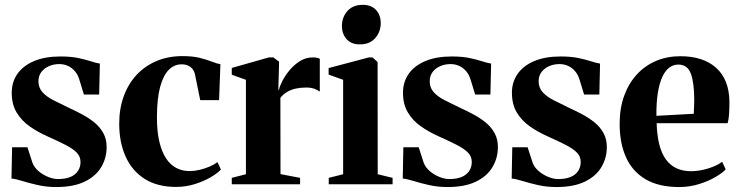

<svg xmlns="http://www.w3.org/2000/svg" viewBox="-20 -762 3052 794"><path d="M212.5 11.5Q172 11.5 135.8 3.2Q99.5 -5 71.5 -13.8Q43.5 -22.5 27.5 -23.5L30 -153H93.5L114.5 -88Q122 -69 139.8 -54Q157.5 -39 179.5 -30.2Q201.5 -21.5 219.5 -21.5Q250.5 -21.5 271.2 -30.2Q292 -39 302.5 -55.2Q313 -71.5 313 -92Q313 -115 297 -131.2Q281 -147.5 250.5 -163Q220 -178.5 175.5 -198.5Q136 -216 102.5 -239.5Q69 -263 48.8 -296.8Q28.5 -330.5 28.5 -378.5Q28.5 -423 52.2 -456.8Q76 -490.5 121 -509.5Q166 -528.5 230 -528.5Q273.5 -528.5 304 -522Q334.5 -515.5 355.8 -508.5Q377 -501.5 393 -499L390 -371H327L308 -433Q302 -453 290 -467.2Q278 -481.5 261.5 -489.2Q245 -497 225 -497Q202 -497 182.5 -488.5Q163 -480 151 -464.2Q139 -448.5 139 -426Q139 -398.5 156.2 -380Q173.5 -361.5 201.2 -347.5Q229 -333.5 261 -318Q291.5 -304 320 -288.8Q348.5 -273.5 371.2 -254.8Q394 -236 407.5 -211.2Q421 -186.5 421 -154Q421 -108.5 398.5 -70.8Q376 -33 330 -10.8Q284 11.5 212.5 11.5Z M708.5 11Q630.5 11 578.2 -22.2Q526 -55.5 499.5 -114.5Q473 -173.5 473 -250Q473 -313 491.8 -364.2Q510.5 -415.5 545 -452.5Q579.5 -489.5 627.8 -509.8Q676 -530 734.5 -530Q776.5 -530 805.8 -522.8Q835 -515.5 855.8 -507.2Q876.5 -499 891.5 -496.5L886 -348H808L786.5 -453.5Q784 -466 777 -475.5Q770 -485 758.5 -490.5Q747 -496 730.5 -496Q701 -496 678.2 -473.5Q655.5 -451 642.2 -402.5Q629 -354 629 -276Q629 -218.5 638.8 -176.8Q648.5 -135 666.2 -107.8Q684 -80.5 709 -67.5Q734 -54.5 764 -54.5Q783.5 -54.5 805 -59.5Q826.5 -64.5 846 -72.8Q865.5 -81 879.5 -91.5L893.5 -61Q879.5 -45.5 850.8 -28.8Q822 -12 785 -0.5Q748 11 708.5 11Z M938.5 0V-26.5L997 -41.5V-432L938.5 -453V-481L1091.5 -524.5H1110.5L1134 -507L1133.5 -479.5L1131 -390L1134 -392Q1136.5 -405 1147.5 -426.8Q1158.5 -448.5 1177 -471Q1195.5 -493.5 1219.8 -509Q1244 -524.5 1272.5 -524.5Q1283.5 -524.5 1290.8 -523Q1298 -521.5 1302.5 -519V-383Q1296 -388.5 1281.8 -394.2Q1267.5 -400 1246.5 -400Q1223.5 -400 1203.8 -395.8Q1184 -391.5 1168 -382.2Q1152 -373 1139.5 -357.5L1140 -42L1221 -26.5V0Z M1339.5 0V-26.5L1399 -41.5V-432L1339 -453.5V-480.5L1505 -524.5H1520.5L1541.5 -505.5L1542 -41.5L1603.5 -26.5V0ZM1468 -578.5Q1432.5 -578.5 1413.2 -600.2Q1394 -622 1394 -654Q1394 -691 1416.8 -716.5Q1439.5 -742 1479.5 -742H1480.5Q1515.5 -742 1535 -720.8Q1554.5 -699.5 1554.5 -667Q1554.5 -630.5 1531.8 -604.5Q1509 -578.5 1469 -578.5Z M1830.5 11.5Q1790 11.5 1753.8 3.2Q1717.5 -5 1689.5 -13.8Q1661.5 -22.5 1645.5 -23.5L1648 -153H1711.5L1732.5 -88Q1740 -69 1757.8 -54Q1775.5 -39 1797.5 -30.2Q1819.5 -21.5 1837.5 -21.5Q1868.5 -21.5 1889.2 -30.2Q1910 -39 1920.5 -55.2Q1931 -71.5 1931 -92Q1931 -115 1915 -131.2Q1899 -147.5 1868.5 -163Q1838 -178.5 1793.5 -198.5Q1754 -216 1720.5 -239.5Q1687 -263 1666.8 -296.8Q1646.5 -330.5 1646.5 -378.5Q1646.5 -423 1670.2 -456.8Q1694 -490.5 1739 -509.5Q1784 -528.5 1848 -528.5Q1891.5 -528.5 1922 -522Q1952.5 -515.5 1973.8 -508.5Q1995 -501.5 2011 -499L2008 -371H1945L1926 -433Q1920 -453 1908 -467.2Q1896 -481.5 1879.5 -489.2Q1863 -497 1843 -497Q1820 -497 1800.5 -488.5Q1781 -480 1769 -464.2Q1757 -448.5 1757 -426Q1757 -398.5 1774.2 -380Q1791.5 -361.5 1819.2 -347.5Q1847 -333.5 1879 -318Q1909.5 -304 1938 -288.8Q1966.5 -273.5 1989.2 -254.8Q2012 -236 2025.5 -211.2Q2039 -186.5 2039 -154Q2039 -108.5 2016.5 -70.8Q1994 -33 1948 -10.8Q1902 11.5 1830.5 11.5Z M2281 11.5Q2240.5 11.5 2204.2 3.2Q2168 -5 2140 -13.8Q2112 -22.5 2096 -23.5L2098.5 -153H2162L2183 -88Q2190.5 -69 2208.2 -54Q2226 -39 2248 -30.2Q2270 -21.5 2288 -21.5Q2319 -21.5 2339.8 -30.2Q2360.5 -39 2371 -55.2Q2381.5 -71.5 2381.5 -92Q2381.5 -115 2365.5 -131.2Q2349.5 -147.5 2319 -163Q2288.5 -178.5 2244 -198.5Q2204.5 -216 2171 -239.5Q2137.5 -263 2117.2 -296.8Q2097 -330.5 2097 -378.5Q2097 -423 2120.8 -456.8Q2144.5 -490.5 2189.5 -509.5Q2234.5 -528.5 2298.5 -528.5Q2342 -528.5 2372.5 -522Q2403 -515.5 2424.2 -508.5Q2445.5 -501.5 2461.5 -499L2458.5 -371H2395.5L2376.5 -433Q2370.5 -453 2358.5 -467.2Q2346.5 -481.5 2330 -489.2Q2313.5 -497 2293.5 -497Q2270.5 -497 2251 -488.5Q2231.5 -480 2219.5 -464.2Q2207.5 -448.5 2207.5 -426Q2207.5 -398.5 2224.8 -380Q2242 -361.5 2269.8 -347.5Q2297.5 -333.5 2329.5 -318Q2360 -304 2388.5 -288.8Q2417 -273.5 2439.8 -254.8Q2462.5 -236 2476 -211.2Q2489.5 -186.5 2489.5 -154Q2489.5 -108.5 2467 -70.8Q2444.5 -33 2398.5 -10.8Q2352.5 11.5 2281 11.5Z M2789 11.5Q2704.5 11.5 2650 -20.5Q2595.5 -52.5 2569 -111.2Q2542.5 -170 2542.5 -249.5Q2542.5 -315 2561.5 -366.8Q2580.5 -418.5 2614.5 -455Q2648.5 -491.5 2694 -510.5Q2739.5 -529.5 2793.5 -529.5Q2888 -529.5 2941.5 -481.5Q2995 -433.5 2996.5 -342.5Q2996.5 -309.5 2994.8 -287.2Q2993 -265 2989 -252.5H2695.5Q2697 -203 2706.2 -165.8Q2715.5 -128.5 2733 -103.8Q2750.5 -79 2776.8 -66.5Q2803 -54 2838 -54Q2871 -54 2908 -65.2Q2945 -76.5 2966.5 -93L2981 -61.5Q2966 -45.5 2936.2 -28.5Q2906.5 -11.5 2868.2 0Q2830 11.5 2789 11.5ZM2694.5 -283 2849 -291.5Q2850 -306 2850.2 -319.5Q2850.5 -333 2851 -347.5Q2851 -419.5 2837 -457.2Q2823 -495 2785 -495Q2765 -495 2748.2 -482.8Q2731.5 -470.5 2719.2 -444.5Q2707 -418.5 2700.5 -378.5Q2694 -338.5 2694.5 -283Z"/></svg>

Font: Merriweather 120pt
Style: Bold
Weight: 700
Designer: Eben Sorkin
Foundry: Eben Sorkin
Version: Version 2.100